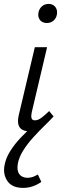

<svg xmlns="http://www.w3.org/2000/svg" viewBox="-40 -650 319 959"><path d="M101.9 5.2Q82.9 5.2 69.4 -3.3Q55.9 -11.7 51.6 -29.2Q47.4 -46.7 53.5 -74.1L134 -414.2H195.2L118.5 -89Q114.5 -70.5 117.5 -59.8Q120.5 -49 134.9 -49Q149.7 -49 166.5 -61.4Q183.3 -73.8 205.5 -95.3L227.7 -68.5Q194.2 -33.7 162.7 -14.3Q131.2 5.2 101.9 5.2ZM194 -535.1Q179.2 -535.1 168.7 -542Q158.2 -548.8 153.8 -560.7Q149.4 -572.5 152.1 -586.8Q155.4 -605.7 169 -618Q182.7 -630.4 202.7 -630.4Q217.5 -630.4 227.8 -623.2Q238 -616.1 242.4 -604.2Q246.8 -592.3 244.1 -577Q240.8 -558.5 227.1 -546.8Q213.5 -535.1 194 -535.1ZM75.7 288.5Q21.3 288.5 -2.2 255.3Q-25.7 222.1 -17.6 176.4Q-11.3 140.8 10.1 106.2Q31.5 71.6 62.8 38.3Q94.1 5 131.1 -27.1Q168.2 -59.3 204.5 -89.3L227.7 -68.5Q208.6 -47.5 180.9 -20.7Q153.1 6.2 125 37.4Q96.8 68.5 75.9 101.7Q54.9 134.9 49 168Q43.1 201.1 56.4 219.6Q69.7 238.1 97.9 238.1Q112.3 238.1 125.2 233.2Q138.1 228.3 148.9 221.5L166.5 258.5Q147.8 271.9 124.7 280.2Q101.5 288.5 75.7 288.5Z"/></svg>

Font: Ysabeau
Style: Bold Italic
Weight: 700
Italic angle: -12°
Designer: Christian Thalmann (Catharsis Fonts)
Version: Version 2.002